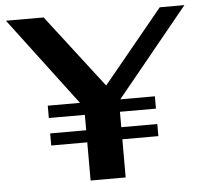

<svg xmlns="http://www.w3.org/2000/svg" viewBox="-51 -753 860 807"><g transform="rotate(-5 379.5 -350.0)"><path d="M453 -329H599V-277H447V-212H599V-161H447V0H299V-161H147V-212H299V-277H147V-329H283L3 -700H162L399 -392L652 -700H756Z"/></g></svg>

Font: Fahkwang SemiBold
Style: Regular
Weight: 600
Designer: Suppakit Chalermlarp | Katatrad Co.,Ltd.
Foundry: Cadson Demak Co.,Ltd.
Version: Version 1.000; ttfautohint (v1.6)